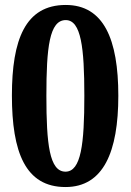

<svg xmlns="http://www.w3.org/2000/svg" viewBox="-20 -744 527 774"><path d="M244 10C397 10 457 -132 457 -358C457 -586 398 -724 245 -724C82 -724 28 -584 28 -359C28 -131 82 10 244 10ZM244 -52C179 -52 167 -164 167 -358C167 -552 179 -663 245 -663C307 -663 320 -552 320 -358C320 -164 307 -52 244 -52Z"/></svg>

Font: Noto Serif Tamil Condensed
Style: Bold
Weight: 700
Width: 3
Designer: Indian Type Foundry, Tom Grace, and the Monotype Design Team
Foundry: Monotype Imaging Inc.
Version: Version 2.004